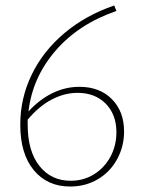

<svg xmlns="http://www.w3.org/2000/svg" viewBox="-20 -678 529 701"><path d="M433 -198Q433 -143 407.5 -96.5Q382 -50 337 -23.5Q292 3 236 3Q153 3 103.5 -56.5Q54 -116 54 -223Q54 -319 95.5 -405Q137 -491 214.5 -556.5Q292 -622 397 -658L405 -638Q266 -590 182 -492Q98 -394 84 -271Q123 -314 170.5 -337.5Q218 -361 270 -361Q344 -361 388.5 -316Q433 -271 433 -198ZM405 -195Q405 -260 366 -299.5Q327 -339 263 -339Q216 -339 169.5 -315Q123 -291 81 -241V-224Q81 -126 124 -72Q167 -18 238 -18Q285 -18 323 -41.5Q361 -65 383 -105.5Q405 -146 405 -195Z"/></svg>

Font: Ysabeau Extralight
Style: Regular
Weight: 200
Designer: Christian Thalmann (Catharsis Fonts)
Version: Version 0.003